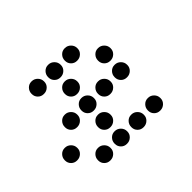

<svg xmlns="http://www.w3.org/2000/svg" viewBox="-108 -659 817 817"><g transform="rotate(-45 300.0 -250.5)"><path d="M149 -488Q134 -488 123.5 -477Q113 -466 113 -451V-449Q113 -434 123.5 -423.5Q134 -413 149 -413H151Q166 -413 177 -423.5Q188 -434 188 -449V-451Q188 -466 177 -477Q166 -488 151 -488ZM249 -488Q234 -488 223.5 -477Q213 -466 213 -451V-449Q213 -434 223.5 -423.5Q234 -413 249 -413H251Q266 -413 277 -423.5Q288 -434 288 -449V-451Q288 -466 277 -477Q266 -488 251 -488ZM349 -488Q334 -488 323.5 -477Q313 -466 313 -451V-449Q313 -434 323.5 -423.5Q334 -413 349 -413H351Q366 -413 377 -423.5Q388 -434 388 -449V-451Q388 -466 377 -477Q366 -488 351 -488ZM249 -388Q234 -388 223.5 -377Q213 -366 213 -351V-349Q213 -334 223.5 -323.5Q234 -313 249 -313H251Q266 -313 277 -323.5Q288 -334 288 -349V-351Q288 -366 277 -377Q266 -388 251 -388ZM449 -388Q434 -388 423.5 -377Q413 -366 413 -351V-349Q413 -334 423.5 -323.5Q434 -313 449 -313H451Q466 -313 477 -323.5Q488 -334 488 -349V-351Q488 -366 477 -377Q466 -388 451 -388ZM149 -288Q134 -288 123.5 -277Q113 -266 113 -251V-249Q113 -234 123.5 -223.5Q134 -213 149 -213H151Q166 -213 177 -223.5Q188 -234 188 -249V-251Q188 -266 177 -277Q166 -288 151 -288ZM249 -288Q234 -288 223.5 -277Q213 -266 213 -251V-249Q213 -234 223.5 -223.5Q234 -213 249 -213H251Q266 -213 277 -223.5Q288 -234 288 -249V-251Q288 -266 277 -277Q266 -288 251 -288ZM349 -288Q334 -288 323.5 -277Q313 -266 313 -251V-249Q313 -234 323.5 -223.5Q334 -213 349 -213H351Q366 -213 377 -223.5Q388 -234 388 -249V-251Q388 -266 377 -277Q366 -288 351 -288ZM449 -288Q434 -288 423.5 -277Q413 -266 413 -251V-249Q413 -234 423.5 -223.5Q434 -213 449 -213H451Q466 -213 477 -223.5Q488 -234 488 -249V-251Q488 -266 477 -277Q466 -288 451 -288ZM49 -188Q34 -188 23.5 -177Q13 -166 13 -151V-149Q13 -134 23.5 -123.5Q34 -113 49 -113H51Q66 -113 77 -123.5Q88 -134 88 -149V-151Q88 -166 77 -177Q66 -188 51 -188ZM249 -188Q234 -188 223.5 -177Q213 -166 213 -151V-149Q213 -134 223.5 -123.5Q234 -113 249 -113H251Q266 -113 277 -123.5Q288 -134 288 -149V-151Q288 -166 277 -177Q266 -188 251 -188ZM149 -88Q134 -88 123.5 -77Q113 -66 113 -51V-49Q113 -34 123.5 -23.5Q134 -13 149 -13H151Q166 -13 177 -23.5Q188 -34 188 -49V-51Q188 -66 177 -77Q166 -88 151 -88ZM249 -88Q234 -88 223.5 -77Q213 -66 213 -51V-49Q213 -34 223.5 -23.5Q234 -13 249 -13H251Q266 -13 277 -23.5Q288 -34 288 -49V-51Q288 -66 277 -77Q266 -88 251 -88ZM349 -88Q334 -88 323.5 -77Q313 -66 313 -51V-49Q313 -34 323.5 -23.5Q334 -13 349 -13H351Q366 -13 377 -23.5Q388 -34 388 -49V-51Q388 -66 377 -77Q366 -88 351 -88ZM449 -88Q434 -88 423.5 -77Q413 -66 413 -51V-49Q413 -34 423.5 -23.5Q434 -13 449 -13H451Q466 -13 477 -23.5Q488 -34 488 -49V-51Q488 -66 477 -77Q466 -88 451 -88Z"/></g></svg>

Font: Doto Rounded
Style: Bold
Weight: 700
Monospace: yes
Version: Version 1.000